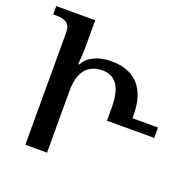

<svg xmlns="http://www.w3.org/2000/svg" viewBox="-126 -843 983 973"><g transform="rotate(20 366.0 -357.0)"><path d="M109 0H226V-334C226 -433 267 -488 349 -488C417 -488 456 -439 456 -329V-256H711V-312H573V-330C573 -471 503 -547 377 -547C301 -547 249 -519 227 -476H221C224 -513 226 -541 226 -562V-714H16V-669H32C81 -669 109 -654 109 -605Z"/></g></svg>

Font: Noto Serif Georgian Medium
Style: Regular
Weight: 500
Designer: Monotype Design Team, Akaki Razmadze
Foundry: Google LLC
Version: Version 2.003